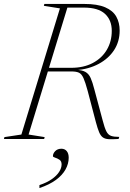

<svg xmlns="http://www.w3.org/2000/svg" viewBox="-52 -705 657 974"><path d="M309 -361Q372.5 -361 418.8 -385.5Q465 -410 490 -452.5Q515 -495 515 -548.5Q515 -603 480.5 -634.8Q446 -666.5 373 -666.5H257L254.5 -685H375Q442 -685 481.5 -668Q521 -651 538 -620.5Q555 -590 555 -550Q555 -494.5 527 -451.2Q499 -408 448.8 -381Q398.5 -354 331 -348.5V-351Q364 -350 381.2 -340.2Q398.5 -330.5 408 -309Q417.5 -287.5 426.5 -252L469 -93.5Q478.5 -56.5 487.5 -38.8Q496.5 -21 511.2 -15.8Q526 -10.5 553 -10.5L549.5 0Q518.5 2 499.8 1Q481 0 469.8 -8Q458.5 -16 450.8 -34.5Q443 -53 434.5 -85L393 -243Q381 -287.5 371.5 -308.8Q362 -330 348.5 -336.2Q335 -342.5 311.5 -342.5H164L168 -361ZM93 -22.5 174.5 -9.5 172 0H-32L-29.5 -9.5L56.5 -22.5L252 -662.5L170.5 -675.5L173 -685H295.5ZM216.5 87Q216.5 73.5 228.2 61.5Q240 49.5 259.5 49.5Q276.5 49.5 286.5 61.5Q296.5 73.5 296.5 95Q296.5 125.5 280.5 154.5Q264.5 183.5 231.5 207.8Q198.5 232 148 249V234Q185.5 221.5 210.2 204.2Q235 187 247.8 167.2Q260.5 147.5 260.5 129Q260.5 112.5 249.5 105.2Q238.5 98 227.5 94.8Q216.5 91.5 216.5 87Z"/></svg>

Font: Newsreader 36pt ExtraLight
Style: Italic
Weight: 250
Italic angle: -17°
Designer: Hugues Gentile
Foundry: Production Type
Version: Version 1.003